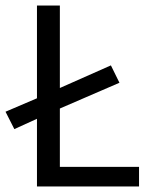

<svg xmlns="http://www.w3.org/2000/svg" viewBox="-27 -676 547 696"><path d="M25 -208 -7 -271 110 -321 172 -349 375 -439 406 -376 177 -277 115 -249ZM107 0V-656H190V-71H477V0Z"/></svg>

Font: Source Sans 3
Style: Regular
Weight: 400
Designer: Paul D. Hunt
Foundry: Adobe
Version: Version 3.046;hotconv 1.0.118;makeotfexe 2.5.65603